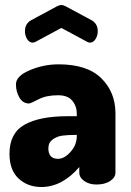

<svg xmlns="http://www.w3.org/2000/svg" viewBox="-20 -740 524 770"><path d="M226 -628 122 -572Q116 -569 111 -569Q98 -569 89 -583Q80 -597 80 -615Q80 -645 105 -659L209 -715Q219 -720 226 -720Q233 -720 243 -715L347 -659Q372 -645 372 -615Q372 -597 363 -583Q354 -569 341 -569Q336 -569 330 -572ZM215 -482Q330 -482 386.5 -426Q443 -370 443 -286V-48Q443 -28 421.5 -14Q400 0 367 0Q338 0 318 -14Q298 -28 298 -48V-70Q229 10 146 10Q91 10 54.5 -24Q18 -58 18 -123Q18 -206 78.5 -240Q139 -274 252 -274H288V-284Q288 -314 270 -336Q252 -358 213 -358Q165 -358 134 -341.5Q103 -325 96 -325Q72 -325 58 -348.5Q44 -372 44 -402Q44 -435 99.5 -458.5Q155 -482 215 -482ZM288 -195V-199H284Q251 -199 229.5 -196Q208 -193 191 -180.5Q174 -168 174 -145Q174 -103 213 -103Q238 -103 263 -131Q288 -159 288 -195Z"/></svg>

Font: Dosis
Style: ExtraBold
Weight: 800
Designer: EdgarTolentino, PabloImpallari, IginoMarini
Foundry: EdgarTolentino, PabloImpallari, IginoMarini
Version: Version 1.007